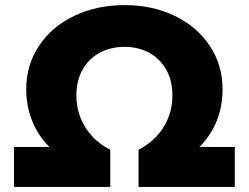

<svg xmlns="http://www.w3.org/2000/svg" viewBox="-20 -734 978 754"><path d="M35 -157H174Q132 -198 107.5 -256.5Q83 -315 83 -384Q83 -479 133.5 -554.5Q184 -630 272 -672Q360 -714 469 -714Q578 -714 665.5 -672Q753 -630 803.5 -554.5Q854 -479 854 -383Q854 -314 830 -256.5Q806 -199 763 -157H902V0H524V-146Q588 -179 622.5 -235Q657 -291 657 -359Q657 -418 632.5 -461Q608 -504 565.5 -527Q523 -550 469 -550Q415 -550 372 -527Q329 -504 304.5 -461Q280 -418 280 -359Q280 -290 315.5 -233.5Q351 -177 413 -146V0H35Z"/></svg>

Font: Chess Sans ExtraBold
Style: Regular
Weight: 800
Designer: Wolf Bōese
Foundry: Wolf Bōese
Version: Version 7.223